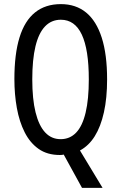

<svg xmlns="http://www.w3.org/2000/svg" viewBox="-20 -744 590 934"><path d="M501 -358Q501 -267 485.5 -197.5Q470 -128 441 -81.5Q412 -35 369 -12L479 170H379L290 8Q287 9 281.5 9.5Q276 10 271 10Q210 10 168 -19.5Q126 -49 100 -100.5Q74 -152 62 -218.5Q50 -285 50 -359Q50 -481 75 -562Q100 -643 150.5 -683.5Q201 -724 276 -724Q349 -724 399 -683Q449 -642 475 -560.5Q501 -479 501 -358ZM137 -358Q137 -262 153 -197.5Q169 -133 199.5 -100Q230 -67 275 -67Q320 -67 350.5 -99Q381 -131 396.5 -196Q412 -261 412 -358Q412 -503 378 -575.5Q344 -648 276 -648Q230 -648 199 -615.5Q168 -583 152.5 -518.5Q137 -454 137 -358Z"/></svg>

Font: Noto Sans Devanagari ExtraCondensed
Style: Regular
Weight: 400
Width: 2
Designer: Jelle Bosma - Monotype Design Team
Foundry: Monotype Imaging Inc.
Version: Version 2.006